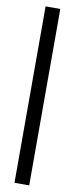

<svg xmlns="http://www.w3.org/2000/svg" viewBox="-98 -800 367 942"><g transform="rotate(10 85.5 -329.5)"><path d="M122.1 109.9H48.8V-769H122.1Z"/></g></svg>

Font: Eligible
Style: Regular
Weight: 500
Version: Version 1.1